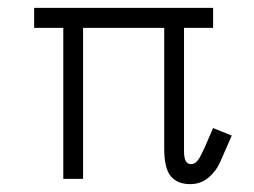

<svg xmlns="http://www.w3.org/2000/svg" viewBox="-20 -450 640 483"><path d="M563 -108.9 533.2 -41Q523.4 -19 504.2 -2.9Q484.9 13.2 458 13.2Q427.2 13.2 410.2 -6.1Q393.1 -25.4 393.1 -77.1V-379.9H189V0H139.2V-379.9H65.9V-430.2H516.1V-379.9H442.9V-71.8Q442.9 -52.2 447.3 -44.7Q451.7 -37.1 460.9 -37.1Q472.7 -37.1 482.2 -53.5Q491.7 -69.8 516.1 -127.9Z"/></svg>

Font: Compagnon Roman
Style: Regular
Weight: 400
Designer: Juliette Duhe, Lea Pradine
Foundry: Velvetyne Type Foundry
Version: Version 1.000;PS 001.000;hotconv 1.0.88;makeotf.lib2.5.64775